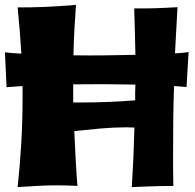

<svg xmlns="http://www.w3.org/2000/svg" viewBox="-20 -745 794 781"><path d="M702.1 -715.8Q699.2 -668.5 696.8 -621.6Q694.3 -574.7 691.9 -527.8Q708.5 -528.8 722.2 -530Q735.8 -531.2 747.1 -533.2L738.8 -391.1L688 -395Q685.5 -325.7 684.8 -257.6Q684.1 -189.5 684.1 -121.1Q684.1 -87.9 684.1 -55.2Q684.1 -22.5 685.1 11.2Q657.7 11.2 627.9 12Q598.1 12.7 573.2 13.7Q543.9 15.1 516.1 16.1Q520 -44.4 522.7 -104.7Q525.4 -165 526.9 -226.1Q518.6 -226.1 510.3 -226.6Q502 -227.1 493.2 -227.1Q442.9 -227.1 388.2 -222.2Q333.5 -217.3 282.2 -211.9Q284.7 -155.8 287.6 -100.3Q290.5 -44.9 294.9 11.2Q272.5 10.3 252 9.5Q231.4 8.8 210.9 8.8Q172.9 8.8 134.5 11Q96.2 13.2 51.8 16.1Q61.5 -75.2 66.7 -165.8Q71.8 -256.3 71.8 -349.1V-395Q53.2 -393.6 36.9 -392.6Q20.5 -391.6 6.8 -390.1L0 -532.2Q14.2 -530.3 30.8 -529.1Q47.4 -527.8 66.9 -526.9Q64 -573.7 60.3 -620.1Q56.6 -666.5 51.8 -714.8Q81.1 -714.8 107.7 -715.3Q134.3 -715.8 161.9 -716.8Q189.5 -717.8 220.2 -720Q251 -722.2 289.1 -725.1Q285.2 -673.8 282.5 -622.8Q279.8 -571.8 278.8 -520Q342.3 -519 407 -519.8Q471.7 -520.5 530.8 -522Q529.8 -569.3 528.6 -616.5Q527.3 -663.6 525.9 -710.9Q553.7 -710.9 572.3 -710.9Q590.8 -710.9 608.6 -711.4Q626.5 -711.9 647.7 -712.9Q668.9 -713.9 702.1 -715.8ZM530.8 -400.9Q470.7 -402.3 406 -402.6Q341.3 -402.8 277.8 -401.9V-328.1H310.1Q363.3 -328.1 419.4 -330.3Q475.6 -332.5 529.8 -336.9Q529.8 -352.5 529.8 -368.9Q529.8 -385.3 530.8 -400.9Z"/></svg>

Font: Galindo
Style: Regular
Weight: 400
Version: Version 1.000